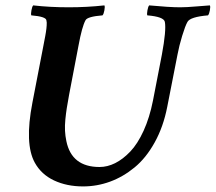

<svg xmlns="http://www.w3.org/2000/svg" viewBox="-20 -666 781 695"><path d="M229 -639.6Q294.9 -639.6 357.9 -646.5Q360.4 -642.1 357.9 -628.7Q355.5 -615.2 351.1 -610.4Q296.4 -606 289.6 -592.8Q276.9 -569.8 264.2 -501L230 -322.3Q224.6 -293 221.7 -274.4Q218.8 -255.9 216.6 -233.9Q214.4 -211.9 215.3 -192.9Q216.3 -173.8 220.2 -155.3Q239.3 -61.5 340.3 -61.5Q368.7 -61.5 396.7 -75.4Q424.8 -89.4 451.4 -117.2Q478 -145 499.8 -192.6Q521.5 -240.2 533.7 -301.8L565.9 -467.8Q582.5 -557.1 576.7 -586.9Q572.8 -605.5 513.2 -610.4Q511.2 -615.2 513.7 -628.7Q516.1 -642.1 520 -646.5Q593.8 -639.6 632.3 -639.6Q655.3 -639.6 691.9 -642.8Q728.5 -646 739.7 -646.5Q742.2 -642.1 739.7 -628.7Q737.3 -615.2 732.9 -610.4Q668.9 -605 658.7 -586.9Q650.4 -572.3 639.4 -536.1Q628.4 -500 622.6 -468.8L585.4 -279.3Q571.3 -207 540 -150.6Q508.8 -94.2 467.3 -60.1Q425.8 -25.9 378.4 -8.5Q331.1 8.8 280.8 8.8Q221.7 8.8 175.5 -12.9Q129.4 -34.7 106 -77.1Q68.4 -145 97.2 -293.9L137.2 -501Q138.2 -505.9 140.4 -517.8Q142.6 -529.8 143.6 -534.4Q144.5 -539.1 146 -548.3Q147.5 -557.6 147.9 -562Q148.4 -566.4 148.9 -573Q149.4 -579.6 149.2 -584.2Q148.9 -588.9 147.9 -592.8Q146 -606 93.3 -610.4Q91.3 -615.2 93.8 -628.7Q96.2 -642.1 100.1 -646.5Q160.2 -639.6 229 -639.6Z"/></svg>

Font: Amiri
Style: Bold Slanted
Weight: 700
Italic angle: 9°
Designer: Khaled Hosny
Version: Version 000.107